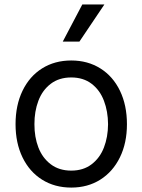

<svg xmlns="http://www.w3.org/2000/svg" viewBox="-20 -821 632 852"><path d="M296.2 11.4Q222.7 11.4 166.7 -23.8Q110.8 -58.9 79.9 -122.7Q49 -186.4 49 -269.9Q49 -354 79.9 -418.1Q110.8 -482.2 166.7 -517.4Q222.7 -552.6 296.2 -552.6Q369.3 -552.6 425.4 -517.4Q481.5 -482.2 512.4 -418.1Q543.3 -354 543.3 -269.9Q543.3 -186.4 512.1 -122.7Q480.8 -58.9 425.1 -23.8Q369.3 11.4 296.2 11.4ZM296.2 -63.9Q349.8 -63.9 386.5 -92Q423.3 -120 441.2 -166.5Q459.2 -213.1 459.5 -269.9Q459.2 -326.7 441.2 -373.9Q423.3 -421.2 386.5 -449.2Q349.8 -477.3 296.2 -477.3Q242.2 -477.3 205.3 -449.2Q168.3 -421.2 150.4 -373.9Q132.5 -326.7 132.8 -269.9Q132.5 -213.1 150.4 -166.5Q168.3 -120 205.3 -92Q242.2 -63.9 296.2 -63.9ZM258.5 -636.4 345.2 -801.1H443.2L332.4 -636.4Z"/></svg>

Font: Riot Sans
Style: Regular
Weight: 400
Designer: Rasmus Andersson
Foundry: rsms
Version: Version 3.005